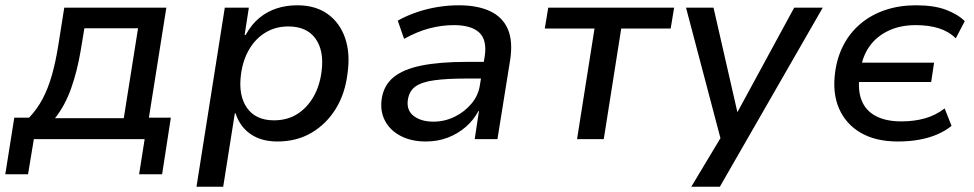

<svg xmlns="http://www.w3.org/2000/svg" viewBox="-38 -526 3682 726"><path d="M-18 133 16 -81H72Q103 -114 123.5 -153Q144 -192 158 -241Q172 -290 182 -352L205 -497H591L525 -81H608L575 133H488L509 0H90L68 133ZM170 -79H430L484 -419H281L267 -334Q254 -257 231 -192Q208 -127 170 -79Z M705 180 812 -497H903L887 -394H891Q913 -434 943 -458.5Q973 -483 1009 -494.5Q1045 -506 1086 -506Q1155 -506 1201 -473Q1247 -440 1267 -382Q1287 -324 1276 -248Q1267 -172 1231.5 -114.5Q1196 -57 1140 -24Q1084 9 1011 9Q950 9 909.5 -19Q869 -47 853 -97L850 -98L806 180ZM998 -71Q1048 -71 1085.5 -94.5Q1123 -118 1147 -159.5Q1171 -201 1178 -256Q1188 -334 1155 -380Q1122 -426 1052 -426Q1004 -426 966 -403Q928 -380 904 -339Q880 -298 873 -243Q863 -165 896 -118Q929 -71 998 -71Z M1572 9Q1518 9 1478 -11.5Q1438 -32 1418.5 -68Q1399 -104 1405 -150Q1412 -202 1449 -233Q1486 -264 1555 -278Q1624 -292 1725 -292H1807L1797 -229H1723Q1652 -229 1604.5 -222.5Q1557 -216 1533 -199Q1509 -182 1504 -147Q1499 -108 1527 -87Q1555 -66 1601 -66Q1643 -66 1681 -84.5Q1719 -103 1745.5 -135Q1772 -167 1777 -207L1795 -314Q1804 -375 1774 -403Q1744 -431 1678 -431Q1633 -431 1586.5 -419Q1540 -407 1490 -379L1466 -448Q1500 -467 1538.5 -480Q1577 -493 1617 -499.5Q1657 -506 1697 -506Q1767 -506 1814.5 -484Q1862 -462 1882 -416.5Q1902 -371 1891 -299L1843 0H1757L1773 -106H1771Q1753 -72 1723 -46Q1693 -20 1655 -5.5Q1617 9 1572 9Z M2144 0 2210 -418H2022L2035 -497H2511L2498 -418H2311L2245 0Z M2576 180 2699 -25 2694 26 2556 -497H2660L2750 -103H2751L2965 -497H3073L2684 180Z M3357 9Q3273 9 3216.5 -24Q3160 -57 3134.5 -116Q3109 -175 3120 -254Q3128 -312 3153 -358.5Q3178 -405 3218 -438Q3258 -471 3310.5 -488.5Q3363 -506 3426 -506Q3494 -506 3539 -489Q3584 -472 3610 -446L3576 -381Q3550 -407 3512 -419Q3474 -431 3425 -431Q3367 -431 3323 -410.5Q3279 -390 3252.5 -354.5Q3226 -319 3218 -273L3211 -289H3494L3483 -216H3200L3212 -235Q3205 -182 3221 -144Q3237 -106 3275 -86.5Q3313 -67 3370 -67Q3419 -67 3459.5 -78.5Q3500 -90 3534 -116L3560 -50Q3538 -32 3507.5 -18.5Q3477 -5 3439 2Q3401 9 3357 9Z"/></svg>

Font: Nunito Sans 7pt Medium
Style: Italic
Weight: 500
Italic angle: -9°
Designer: Vernon Adams
Foundry: Vernon Adams
Version: Version 3.101;gftools[0.9.27]